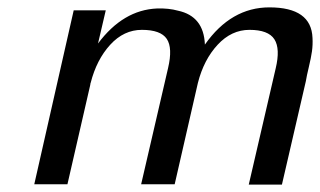

<svg xmlns="http://www.w3.org/2000/svg" viewBox="-20 -500 868 521"><path d="M73 0 180 -472H267L246 -382Q314 -473 406 -477Q438 -478 463 -471Q533 -456 536 -379Q607 -480 711 -480Q825 -480 828 -397Q829 -378 826.5 -360.5Q824 -343 818 -318Q812 -293 810 -280L745 1H655L728 -314Q741 -368 724.5 -393.5Q708 -419 657 -419Q608 -419 570.5 -378.5Q533 -338 517 -275L454 0H363L436 -315Q449 -370 432.5 -394.5Q416 -419 365 -419Q316 -419 279 -378.5Q242 -338 226 -275Q225 -273 225 -270L163 0Z"/></svg>

Font: Coval
Style: Book Italic
Weight: 350
Foundry: Context Ltd
Version: Version 001.000